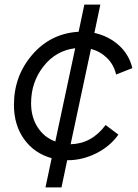

<svg xmlns="http://www.w3.org/2000/svg" viewBox="-20 -689 603 840"><path d="M289 -58Q381 -60 442 -142L498 -100Q462 -49 401.5 -18.5Q341 12 276 12H274L249 131H179L206 3Q130 -18 85.5 -80Q41 -142 41 -230Q41 -357 121.5 -450Q202 -543 324 -550L349 -669H419L393 -545Q456 -531 500.5 -490.5Q545 -450 559 -391L488 -363Q478 -406 448.5 -435Q419 -464 378 -475ZM116 -237Q116 -177 144.5 -132.5Q173 -88 222 -70L309 -478Q225 -468 170.5 -399Q116 -330 116 -237Z"/></svg>

Font: Plus Jakarta Display Light
Style: Italic
Weight: 300
Italic angle: -12°
Designer: Gumpita Rahayu
Foundry: Tokotype Studio
Version: Version 1.000;hotconv 1.0.109;makeotfexe 2.5.65596